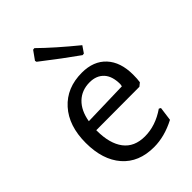

<svg xmlns="http://www.w3.org/2000/svg" viewBox="-211 -782 875 875"><g transform="rotate(-45 226.0 -344.5)"><path d="M145 -646C211 -594.7 267.7 -552.3 315 -519L324 -520L346 -552C280.7 -605.3 226 -653.7 182 -697L173 -696L143 -654ZM117 -230V-233L396 -234L412 -247C414 -259 415 -274.3 415 -293C415 -347 401 -389.2 373 -419.5C345 -449.8 306 -465 256 -465C190.7 -465 138.7 -443.5 100 -400.5C61.3 -357.5 42 -299.3 42 -226C42 -153.3 60.2 -96.2 96.5 -54.5C132.8 -12.8 183.7 8 249 8C294.3 8 340.7 -4.3 388 -29L397 -96L388 -101C344.7 -71 300 -56 254 -56C208.7 -56 174.5 -71.2 151.5 -101.5C128.5 -131.8 117 -174.7 117 -230ZM165.5 -377C187.8 -398.3 216 -409 250 -409C278.7 -409 301.3 -400.2 318 -382.5C334.7 -364.8 343 -338.7 343 -304L341 -292L122 -286C128.7 -325.3 143.2 -355.7 165.5 -377Z"/></g></svg>

Font: Alegreya Sans
Style: Regular
Weight: 400
Designer: Juan Pablo del Peral
Foundry: Huerta Tipografica
Version: Version 1.000;PS 001.000;hotconv 1.0.70;makeotf.lib2.5.58329